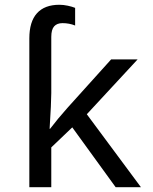

<svg xmlns="http://www.w3.org/2000/svg" viewBox="-20 -785 640 805"><path d="M103 -624Q103 -694 135 -729.5Q167 -765 229 -765Q246 -765 264.5 -761Q283 -757 295 -752V-678Q270 -688 242 -688Q219 -688 207 -674.5Q195 -661 195 -630V-395Q195 -355 188 -245H190Q222 -287 263 -333L446 -536H557L344 -306L571 0H465L283 -251L195 -167V0H103Z"/></svg>

Font: Noto Sans Mono UI
Style: Regular
Weight: 400
Monospace: yes
Designer: Monotype Design team
Foundry: Monotype Imaging Inc.
Version: Version 1.000